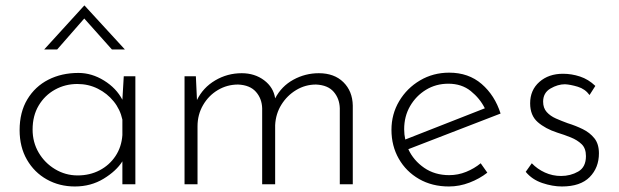

<svg xmlns="http://www.w3.org/2000/svg" viewBox="-20 -667 2241 695"><path d="M251 8Q195 8 149.5 -17.5Q104 -43 77.5 -89Q51 -135 51 -196Q51 -261 79 -307.5Q107 -354 155 -378.5Q203 -403 264 -403Q312 -403 356.5 -375.5Q401 -348 423 -306L428 -391H470V0H423V-83Q401 -48 355 -20Q309 8 251 8ZM261 -32Q305 -32 340.5 -50.5Q376 -69 398 -102Q420 -135 423 -178V-234Q415 -271 391.5 -300Q368 -329 334 -346Q300 -363 260 -363Q216 -363 179 -342.5Q142 -322 120 -285Q98 -248 98 -198Q98 -152 120 -114.5Q142 -77 179.5 -54.5Q217 -32 261 -32ZM385 -488 285 -600 187 -488H140L285 -647H286L432 -488Z M689 -391 693 -305Q715 -350 759 -376Q803 -402 855 -402Q902 -402 936 -376.5Q970 -351 976 -311Q999 -355 1042 -378.5Q1085 -402 1134 -402Q1190 -402 1223 -369.5Q1256 -337 1257 -285V0H1210V-275Q1209 -310 1188 -334.5Q1167 -359 1124 -361Q1085 -361 1052 -341Q1019 -321 998.5 -288Q978 -255 976 -214V0H929V-275Q928 -310 906.5 -334.5Q885 -359 842 -361Q802 -361 768.5 -341Q735 -321 715 -286.5Q695 -252 695 -210V0H648V-391Z M1605 8Q1544 8 1497 -19Q1450 -46 1423.5 -92.5Q1397 -139 1397 -197Q1397 -254 1425 -301Q1453 -348 1500.5 -376Q1548 -404 1606 -404Q1676 -404 1723.5 -363Q1771 -322 1792 -256L1458 -127Q1477 -86 1515.5 -59.5Q1554 -33 1606 -33Q1638 -33 1667.5 -45Q1697 -57 1720 -76L1744 -42Q1716 -20 1679.5 -6Q1643 8 1605 8ZM1443 -199Q1443 -180 1447 -162L1735 -275Q1717 -311 1684 -337.5Q1651 -364 1603 -364Q1558 -364 1522 -342Q1486 -320 1464.5 -283Q1443 -246 1443 -199Z M2014 8Q1980 8 1943 -4.5Q1906 -17 1883 -45L1905 -76Q1925 -55 1952.5 -42.5Q1980 -30 2011 -30Q2045 -30 2073 -46Q2101 -62 2101 -102Q2101 -130 2085.5 -145Q2070 -160 2046.5 -169.5Q2023 -179 1997 -187Q1954 -201 1926.5 -225Q1899 -249 1899 -293Q1899 -341 1932.5 -370.5Q1966 -400 2018 -400Q2049 -400 2079.5 -390Q2110 -380 2135 -356L2114 -323Q2098 -345 2071.5 -353Q2045 -361 2025 -362Q1999 -362 1972.5 -346.5Q1946 -331 1946 -299Q1946 -276 1959 -261.5Q1972 -247 1992.5 -238Q2013 -229 2035 -221Q2064 -212 2089.5 -199.5Q2115 -187 2131.5 -166.5Q2148 -146 2148 -112Q2148 -60 2114.5 -26Q2081 8 2014 8Z"/></svg>

Font: Synthetic Light
Style: Regular
Weight: 300
Designer: Santiago Orozco
Foundry: Typemade
Version: Version 2.000; ttfautohint (v1.8.4.7-5d5b)